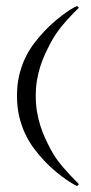

<svg xmlns="http://www.w3.org/2000/svg" viewBox="-20 -442 307 645"><path d="M238.8 183.1Q229.5 178.7 216.3 170.4Q203.1 162.1 188 150.9Q172.9 139.6 157.5 126Q142.1 112.3 128.4 97.7Q109.9 78.1 93.3 55.7Q76.7 33.2 64.2 6.6Q51.8 -20 44.4 -51.3Q37.1 -82.5 37.1 -120.1Q37.1 -157.7 44.4 -188.7Q51.8 -219.7 64.2 -246.1Q76.7 -272.5 93.3 -294.7Q109.9 -316.9 128.4 -336.4Q142.1 -351.1 157.5 -364.7Q172.9 -378.4 188 -389.9Q203.1 -401.4 216.3 -409.7Q229.5 -418 238.8 -421.9L245.1 -416Q213.4 -385.3 189.2 -356.2Q165 -327.1 147.9 -293.9Q139.2 -277.3 130.6 -258.5Q122.1 -239.7 115.2 -218.3Q108.4 -196.8 104.2 -172.4Q100.1 -147.9 100.1 -120.1Q100.1 -91.8 104.2 -67.1Q108.4 -42.5 115.2 -20.8Q122.1 1 130.6 19.8Q139.2 38.6 147.9 55.2Q165 88.4 189.2 116.7Q213.4 145 245.1 176.8Z"/></svg>

Font: Scheherazade
Style: Regular
Weight: 400
Designer: SIL International
Foundry: SIL International
Version: Version 2.100 (build 932/914)